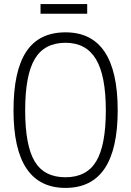

<svg xmlns="http://www.w3.org/2000/svg" viewBox="-20 -908 641 938"><path d="M178 -888H406V-841H178ZM300 10Q46 10 46 -369Q46 -562 108.5 -656Q171 -750 300 -750Q555 -750 555 -369Q555 10 300 10ZM300 -42Q403 -42 450 -120Q497 -198 497 -369Q497 -538 449 -618.5Q401 -699 300 -699Q197 -699 150 -620Q103 -541 103 -369Q103 -197 149.5 -119.5Q196 -42 300 -42Z"/></svg>

Font: Encode Sans Compressed
Style: Light
Weight: 300
Designer: Pablo Impallari, Andres Torresi
Foundry: Pablo Impallari, Andres Torresi
Version: Version 1.000; ttfautohint (v1.00) -l 8 -r 50 -G 200 -x 14 -